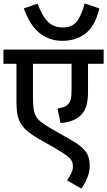

<svg xmlns="http://www.w3.org/2000/svg" viewBox="-20 -911 624 1119"><path d="M584 -539H493V-381Q493 -330 485 -299.5Q477 -269 458 -247Q419 -201 333 -194L315 -278Q337 -282 351.5 -287Q366 -292 375 -302Q387 -314 392 -330.5Q397 -347 397 -386V-539H172V-352Q172 -308 175.5 -280.5Q179 -253 189 -234.5Q199 -216 219 -200.5Q239 -185 272 -165L391 -97Q454 -62 478.5 -29Q503 4 503 54Q503 94 486.5 130.5Q470 167 454 188L371 140Q383 123 394 101.5Q405 80 405 59Q405 40 397 25.5Q389 11 366 -6Q343 -23 297 -50L200 -105Q161 -128 133.5 -152.5Q106 -177 91 -211Q83 -230 79.5 -255.5Q76 -281 76 -318V-539H0V-622H584ZM559 -862Q534 -758 478 -715.5Q422 -673 342 -673Q268 -673 211 -718Q154 -763 119 -862L199 -890Q225 -819 258.5 -785Q292 -751 345 -751Q402 -751 429 -787.5Q456 -824 473 -891Z"/></svg>

Font: Noto Sans Medium
Style: Regular
Weight: 500
Designer: Monotype Design Team
Foundry: Monotype Imaging Inc.
Version: Version 2.007